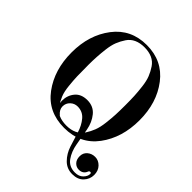

<svg xmlns="http://www.w3.org/2000/svg" viewBox="-230 -811 1131 1131"><g transform="rotate(45 335.0 -245.5)"><path d="M543.5 -80.5Q469 20 335 20Q201 20 126.5 -80.5Q52 -181 52 -326Q52 -471 128 -570.5Q204 -670 335 -670Q466 -670 542 -570.5Q618 -471 618 -326Q618 -181 543.5 -80.5ZM182 -478Q174 -412 174 -345.5Q174 -279 175 -248.5Q176 -218 180.5 -174.5Q185 -131 196 -104Q207 -77 224 -50.5Q241 -24 269 -11.5Q297 1 334.5 1Q372 1 399.5 -12Q427 -25 444 -51Q461 -77 472 -105.5Q483 -134 488 -176Q493 -218 494.5 -250Q496 -282 496 -328Q496 -374 494.5 -405.5Q493 -437 488 -478.5Q483 -520 472 -547.5Q461 -575 444 -600.5Q427 -626 399.5 -638.5Q372 -651 335 -651Q298 -651 270.5 -638.5Q243 -626 226 -600.5Q209 -575 198 -547.5Q187 -520 182 -478ZM566 161Q599 161 617.5 142Q636 123 636 103Q636 94 628 94Q620 94 617 102Q605 133 571 133Q549 133 533.5 117Q518 101 518 73Q518 45 538 28Q558 11 586 11Q614 11 635.5 33Q657 55 657 90.5Q657 126 632 152.5Q607 179 561.5 179Q516 179 485 147.5Q454 116 439.5 71.5Q425 27 411.5 -18Q398 -63 371.5 -94.5Q345 -126 303 -126Q277 -126 258 -108Q239 -90 239 -63Q239 -36 266 -14L248 -10Q213 -42 213 -85.5Q213 -129 239.5 -161Q266 -193 317 -193Q368 -193 398 -156.5Q428 -120 437.5 -68Q447 -16 456 36Q465 88 491 124.5Q517 161 566 161Z"/></g></svg>

Font: Elsie Swash Caps
Style: Regular
Weight: 400
Designer: Alejandro Inler
Foundry: Alejandro Inler
Version: 1.003